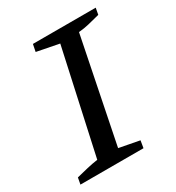

<svg xmlns="http://www.w3.org/2000/svg" viewBox="-134 -608 634 691"><g transform="rotate(-30 183.0 -262.0)"><path d="M0 0 5 -27Q29 -33 52 -38.5Q75 -44 97 -47L191 -476L99 -494L105 -524H366L361 -497Q334 -490 313.5 -485Q293 -480 270 -478L183 -46L267 -30L262 0Z"/></g></svg>

Font: Piazzolla SC
Style: Italic
Weight: 400
Italic angle: -11.3°
Designer: Juan Pablo del Peral
Foundry: Huerta Tipografica
Version: Version 1.330